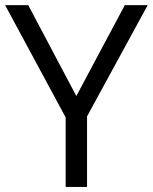

<svg xmlns="http://www.w3.org/2000/svg" viewBox="-20 -734 600 754"><path d="M321.8 0H237.8V-272.9L0 -713.9H90.8L279.8 -356.9L470.2 -713.9H560.1L321.8 -276.9Z"/></svg>

Font: OpenSans
Style: Regular
Weight: 400
Foundry: Ascender Corporation
Version: Version 1.10